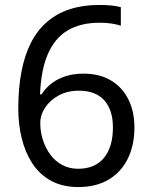

<svg xmlns="http://www.w3.org/2000/svg" viewBox="-20 -745 612 777"><path d="M297 12Q233 12 186.5 -13.5Q140 -39 111 -83.5Q82 -128 68 -185Q54 -242 54 -305Q54 -389 67 -456Q80 -523 106 -573.5Q132 -624 171.5 -657.5Q211 -691 263.5 -708Q316 -725 381 -725Q407 -725 429 -723Q451 -721 469 -716V-641Q451 -647 429.5 -650Q408 -653 383 -653Q306 -653 254 -622Q202 -591 174 -527Q146 -463 142 -363H148Q166 -391 191.5 -409.5Q217 -428 248.5 -437.5Q280 -447 317 -447Q383 -447 429 -419.5Q475 -392 499.5 -343Q524 -294 524 -229Q524 -158 497.5 -103.5Q471 -49 420 -18.5Q369 12 297 12ZM296 -62Q364 -62 400.5 -106Q437 -150 437 -229Q437 -300 402 -339Q367 -378 299 -378Q253 -378 218 -359Q183 -340 163 -310Q143 -280 143 -247Q143 -212 153.5 -179Q164 -146 183.5 -119.5Q203 -93 231.5 -77.5Q260 -62 296 -62Z"/></svg>

Font: mlyalm115
Style: Regular
Weight: 400
Designer: Jelle Bosma - Monotype Design Team
Foundry: Monotype Imaging Inc.
Version: Version 2.103